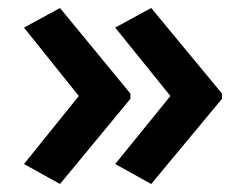

<svg xmlns="http://www.w3.org/2000/svg" viewBox="-20 -510 615 480"><path d="M535 -263V-276L358 -490L268 -441L406 -270L268 -100L358 -50ZM306 -263V-276L130 -490L40 -441L177 -270L40 -100L130 -50Z"/></svg>

Font: Noto Sans Ol Chiki SemiBold
Style: Regular
Weight: 600
Designer: Monotype Design Team, Lewis McGuffie
Foundry: Monotype Imaging Inc.
Version: Version 2.003